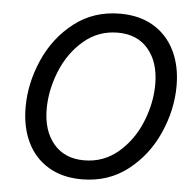

<svg xmlns="http://www.w3.org/2000/svg" viewBox="-53 -778 837 844"><g transform="rotate(5 366.0 -356.0)"><path d="M718 -431Q718 -326 672.5 -223Q627 -120 541 -53Q455 14 338 14Q252 14 190.5 -23Q129 -60 97 -126.5Q65 -193 65 -281Q65 -386 110 -489Q155 -592 241 -659Q327 -726 444 -726Q530 -726 591.5 -689Q653 -652 685.5 -585.5Q718 -519 718 -431ZM158 -281Q158 -185 206.5 -127.5Q255 -70 341 -70Q427 -70 491.5 -125Q556 -180 590 -263.5Q624 -347 624 -430Q624 -527 575.5 -584.5Q527 -642 441 -642Q355 -642 290.5 -587Q226 -532 192 -448Q158 -364 158 -281Z"/></g></svg>

Font: CST
Style: Italic
Weight: 400
Italic angle: -14°
Version: Version 1.00